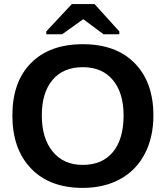

<svg xmlns="http://www.w3.org/2000/svg" viewBox="-20 -916 818 946"><path d="M567.9 -761.2V-747.1H490.2L391.1 -820.8H389.2L286.1 -747.1H208V-761.2L334 -896H445.8ZM735.8 -347.2Q735.8 -239.7 693.4 -158.2Q650.9 -76.7 571.8 -33.4Q492.7 9.8 387.2 9.8Q225.1 9.8 133.1 -85.7Q41 -181.2 41 -347.2Q41 -512.7 132.8 -605.5Q224.6 -698.2 388.2 -698.2Q551.8 -698.2 643.8 -604.5Q735.8 -510.7 735.8 -347.2ZM588.9 -347.2Q588.9 -458.5 536.1 -521.7Q483.4 -585 388.2 -585Q291.5 -585 238.8 -522.2Q186 -459.5 186 -347.2Q186 -233.9 240 -168.7Q293.9 -103.5 387.2 -103.5Q483.9 -103.5 536.4 -167Q588.9 -230.5 588.9 -347.2Z"/></svg>

Font: TypoPRO Liberation Sans
Style: Bold
Weight: 700
Designer: Steve Matteson
Foundry: Ascender Corporation
Version: Version 2.00.1